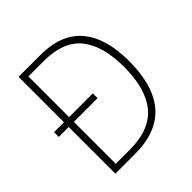

<svg xmlns="http://www.w3.org/2000/svg" viewBox="-190 -924 1001 1001"><g transform="rotate(-45 311.0 -423.0)"><path d="M256 -780Q410 -780 486 -691Q562 -602 562 -430Q562 -250 482.5 -158Q403 -66 241 -66H96V-410H23V-445H96V-780ZM249 -745H134V-445H309V-410H134V-101H240Q384 -101 453 -183Q522 -265 522 -428Q522 -583 457 -664Q392 -745 249 -745Z"/></g></svg>

Font: Noto Sans Malayalam UI SemiCondensed ExtraLight
Style: Regular
Weight: 200
Width: 4
Designer: Jelle Bosma - Monotype Design Team
Foundry: Monotype Imaging Inc.
Version: Version 2.104; ttfautohint (v1.8.4.7-5d5b)